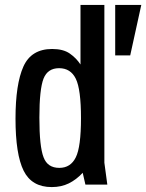

<svg xmlns="http://www.w3.org/2000/svg" viewBox="-20 -750 594 780"><path d="M307 -730H404V-89L416 0H327L316 -48Q290 -20 259.5 -5Q229 10 190 10Q109 10 76 -56.5Q43 -123 43 -268Q43 -408 75 -479.5Q107 -551 192 -551Q237 -551 263.5 -532.5Q290 -514 307 -488ZM309 -270Q309 -387 288 -430Q267 -473 220 -473Q174 -473 157 -431Q140 -388 140 -272Q140 -154 157 -111Q173 -68 221 -68Q267 -68 288 -111Q309 -153 309 -270ZM448 -525V-730H554L509 -525Z"/></svg>

Font: Medium
Style: Regular
Weight: 500
Designer: Fernando Haro
Foundry: deFharo
Version: Version 1.787